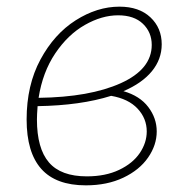

<svg xmlns="http://www.w3.org/2000/svg" viewBox="-20 -550 576 577"><path d="M451 -155Q451 -114 425 -76.5Q399 -39 350.5 -16Q302 7 238 7Q148 7 104 -42.5Q60 -92 60 -191Q60 -294 101.5 -371Q143 -448 207.5 -489Q272 -530 339 -530Q398 -530 432 -498Q466 -466 466 -417Q466 -372 436.5 -336Q407 -300 351 -276Q400 -262 425.5 -228.5Q451 -195 451 -155ZM96 -256Q250 -258 343 -300Q436 -342 436 -415Q436 -453 409.5 -478.5Q383 -504 335 -504Q286 -504 235 -475Q184 -446 146 -389.5Q108 -333 96 -256ZM421 -155Q421 -194 393.5 -223.5Q366 -253 314 -262Q222 -233 93 -231Q91 -205 91 -191Q91 -104 127 -62Q163 -20 241 -20Q297 -20 338 -39.5Q379 -59 400 -90Q421 -121 421 -155Z"/></svg>

Font: Bitter Pro ExtraLight
Style: Italic
Weight: 275
Italic angle: -9°
Designer: Sol Matas, and Bitter project Authors
Foundry: Sol Matas
Version: Version 1.010